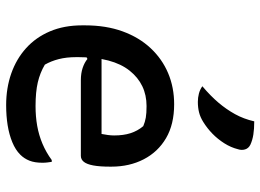

<svg xmlns="http://www.w3.org/2000/svg" viewBox="-134 -720 867 640"><g transform="rotate(90 300.0 -400.5)"><path d="M328 -547Q395 -547 441 -520Q487 -493 511.5 -445.5Q536 -398 536 -338V-333Q536 -299 532 -277.5Q528 -256 520 -246Q512 -236 500 -236H248Q225 -236 207 -242Q189 -248 177 -258L159 -248L160 -305H427Q429 -315 430.5 -326Q432 -337 432 -347Q432 -378 424.5 -401.5Q417 -425 401 -444Q387 -450 372.5 -452.5Q358 -455 334 -455Q261 -455 216 -398.5Q171 -342 171 -229V-220Q171 -188 177.5 -162.5Q184 -137 196 -116Q223 -100 255 -92.5Q287 -85 334 -85Q369 -85 400 -90.5Q431 -96 459.5 -108Q488 -120 514 -139H520Q521 -132 522 -124.5Q523 -117 523 -108Q523 -82 516 -64.5Q509 -47 496 -34Q480 -18 454.5 -7.5Q429 3 398 8Q367 13 331 13Q274 13 225.5 -4Q177 -21 141 -53.5Q105 -86 85 -133Q65 -180 65 -240V-250Q65 -320 85 -375Q105 -430 141 -468.5Q177 -507 224.5 -527Q272 -547 328 -547ZM385 -814Q410 -814 429 -811Q448 -808 463 -801Q475 -795 478.5 -783.5Q482 -772 478 -760Q472 -736 458 -714Q444 -692 426 -674.5Q408 -657 387 -644Q371 -634 355 -630Q339 -626 320 -626Q306 -626 292.5 -629.5Q279 -633 268 -641Q300 -668 322.5 -694.5Q345 -721 361 -750Q377 -779 385 -814Z"/></g></svg>

Font: Recursive Casual Medium
Style: Regular
Weight: 500
Version: Version 1.047